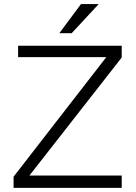

<svg xmlns="http://www.w3.org/2000/svg" viewBox="-20 -912 662 932"><path d="M45.9 0V-54.2L496.1 -634.8H67.9V-689.9H570.8V-632.8L123 -60.1H570.8V0ZM268.1 -751 373 -892.1H459L328.1 -751Z"/></svg>

Font: Acari Sans Light
Style: Regular
Weight: 300
Designer: Alfredo Marco Pradil and Stefan Peev
Foundry: Hanken Design Co.
Version: Version 1.045;January 11, 2019;FontCreator 11.5.0.2425 64-bi